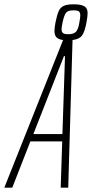

<svg xmlns="http://www.w3.org/2000/svg" viewBox="-59 -872 427 892"><path d="M348 -812Q348 -797 343 -769Q335 -725 322.5 -707.5Q310 -690 278 -686L258 0H223L230 -215H82L-2 0H-39L234 -686Q212 -689 203 -699Q194 -709 194 -729Q194 -742 199 -769Q206 -803 213.5 -820Q221 -837 236.5 -844.5Q252 -852 283 -852Q317 -852 332.5 -843Q348 -834 348 -812ZM314 -799Q314 -814 307.5 -819Q301 -824 281 -824Q257 -824 248 -813Q239 -802 232 -769Q227 -746 227 -736Q227 -723 234 -718Q241 -713 258 -713Q283 -713 294 -724.5Q305 -736 310 -769Q314 -793 314 -799ZM231 -249 243 -611H238L96 -249Z"/></svg>

Font: Saira Ultra Condensed Thin
Style: Italic
Weight: 100
Width: 1
Italic angle: -12°
Designer: Hector Gatti with collaboration of the Omnibus-Type team
Foundry: Omnibus-Type
Version: Version 1.001; ttfautohint (v1.8)